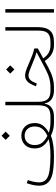

<svg xmlns="http://www.w3.org/2000/svg" viewBox="856 -1568 713 2464"><g transform="rotate(-90 1212.0 -336.5)"><path d="M701.2 -566.9 754.4 -620.1 701.2 -672.9 648.4 -620.1ZM701.2 -39.1C757.3 -13.2 804.7 0 869.6 0H946.3V-44.9H877.9C831.5 -44.9 785.2 -51.3 745.6 -64.5L745.1 -69.3C778.8 -86.4 807.1 -109.9 830.1 -138.7C853 -167.5 864.3 -203.6 864.3 -246.1C864.3 -300.3 848.6 -342.8 817.9 -373C786.6 -403.3 748 -418.5 701.7 -418.5C654.3 -418.5 615.7 -403.3 585 -373.5C554.2 -343.3 538.6 -300.8 538.6 -246.1C538.6 -203.6 549.3 -168.5 571.3 -139.6C593.3 -110.8 620.6 -87.9 653.8 -70.8L653.3 -66.4C590.8 -50.8 514.6 -44.9 443.8 -44.9C369.1 -45.4 306.6 -49.3 256.3 -56.6C154.8 -71.3 103 -109.9 103 -191.4C103 -240.7 117.2 -290.5 132.3 -335.4L92.3 -349.6C76.2 -301.3 60.5 -246.1 60.5 -191.9C60.5 -22.9 220.2 0 443.8 0C535.6 0 628.4 -10.3 701.2 -39.1ZM701.2 -84.5C666 -100.6 637.2 -121.6 615.2 -147.5C593.3 -173.3 582 -206.1 582 -246.6C582 -286.1 593.3 -317.9 615.2 -341.3C637.2 -364.7 666 -376.5 701.7 -376.5C736.3 -376.5 765.1 -364.7 787.1 -341.3C809.1 -317.9 820.3 -286.1 820.3 -246.6C820.3 -206.1 809.6 -172.9 787.6 -147C765.6 -121.1 736.8 -100.1 701.2 -84.5Z M1117.2 -119.1C1128.4 -42.5 1190.9 0 1283.2 0H1283.7V-44.9H1283.2C1240.7 -44.9 1209 -52.2 1188 -66.4C1146 -94.7 1136.7 -147.5 1136.7 -216.3V-624H1092.8V-212.9C1092.8 -178.7 1089.4 -148.9 1083 -124C1069.3 -73.2 1031.7 -44.9 946.3 -44.9C939 -44.9 935.1 -37.6 935.1 -22.5C935.1 -7.3 939 0 946.3 0C1040.5 0 1101.1 -41.5 1112.3 -119.1Z M1474.6 -370.6C1413.6 -370.6 1374.5 -332.5 1339.4 -239.3L1335.9 -231.4L1371.1 -219.7L1374.5 -227.1C1402.3 -298.8 1430.2 -326.7 1474.6 -326.7C1486.8 -326.7 1502.4 -323.7 1522.5 -317.4C1542.5 -311 1570.3 -299.8 1606.9 -284.7C1674.8 -255.9 1723.1 -237.3 1768.6 -225.6V-220.7L1566.4 -113.3C1519 -88.4 1477.5 -70.8 1440.9 -60.5C1404.3 -50.3 1365.7 -44.9 1324.2 -44.9H1283.7C1276.4 -44.9 1272.5 -37.6 1272.5 -22.5C1272.5 -7.3 1276.4 0 1283.7 0H1318.8C1365.2 0 1408.7 -5.9 1449.7 -18.1C1490.7 -29.8 1535.6 -49.3 1585 -76.2L1660.6 -118.2C1690.4 -73.7 1722.2 -43 1755.4 -25.9C1788.1 -8.8 1823.2 0 1860.8 0H1904.3V-44.9H1863.3C1830.1 -44.9 1800.3 -51.3 1773.9 -64C1747.6 -76.7 1721.7 -100.1 1696.8 -133.8V-138.7L1821.3 -206.5V-251.5C1791.5 -259.3 1761.7 -268.6 1732.4 -279.3C1703.1 -290 1668.5 -304.2 1627.9 -322.3C1585.4 -341.3 1552.7 -354.5 1530.8 -360.8C1508.8 -367.2 1489.7 -370.6 1474.6 -370.6ZM1551.8 -507.8 1605 -561 1551.8 -613.8 1499 -561Z M1904.3 -44.9C1897 -44.9 1893.1 -37.6 1893.1 -22.5C1893.1 -7.3 1897 0 1904.3 0C1973.1 0 2022.5 -17.1 2051.8 -51.8C2080.6 -85.9 2095.2 -136.7 2095.2 -204.6V-624H2050.8V-204.6C2050.8 -97.7 2022 -44.9 1904.3 -44.9Z M2326.2 -624H2282.2V0H2326.2Z"/></g></svg>

Font: Estedad ExtraLight
Style: Regular
Weight: 200
Designer: Amin Abedi
Version: Version 7.3